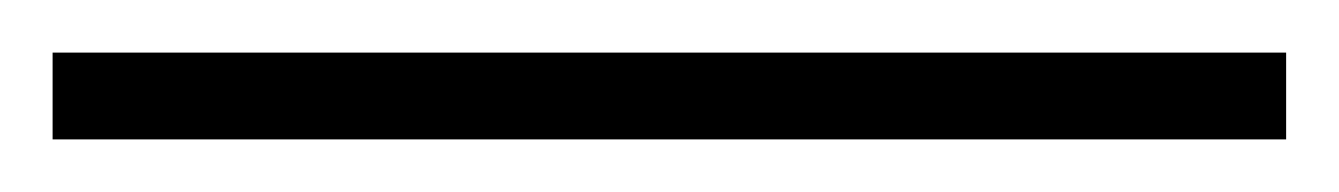

<svg xmlns="http://www.w3.org/2000/svg" viewBox="-23 -813 509 73"><path d="M466 -760V-793H-3V-760Z"/></svg>

Font: Noto Sans Gurmukhi UI SemiCondensed ExtraLight
Style: Regular
Weight: 200
Width: 4
Designer: Jelle Bosma - Monotype Design Team
Foundry: Monotype Imaging Inc.
Version: Version 2.004